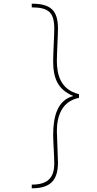

<svg xmlns="http://www.w3.org/2000/svg" viewBox="-20 -780 527 1040"><path d="M268 -47C268 -19 274 71 274 104C274 181 241 220 152 220V240C252 240 294 198 294 100C294 74 288 -44 288 -70C288 -146 312 -231 408 -250V-270C306 -294 288 -380 288 -450C288 -491 294 -589 294 -624C294 -723 256 -760 152 -760V-740C244 -740 274 -712 274 -624C274 -589 268 -490 268 -450C268 -358 291 -296 377 -260C291 -237 268 -150 268 -47Z"/></svg>

Font: Perun Thin
Style: Regular
Weight: 100
Foundry: Copyright (c) Stefan Peev, Context Ltd, 2016
Version: Version 1.089